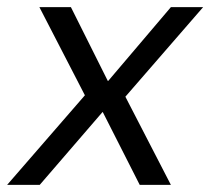

<svg xmlns="http://www.w3.org/2000/svg" viewBox="-48 -516 587 536"><path d="M-28 0 189 -250 62 -496H150L253 -290H254L429 -496H519L302 -246L429 0H342L239 -203H238L63 0Z"/></svg>

Font: DM Sans 28pt
Style: Italic
Weight: 400
Italic angle: -10°
Version: Version 4.004;gftools[0.9.30]